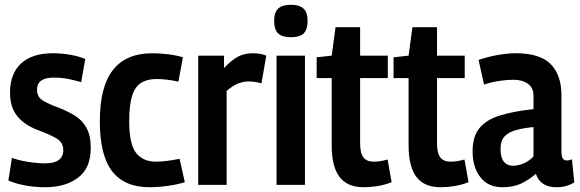

<svg xmlns="http://www.w3.org/2000/svg" viewBox="-20 -774 2427 804"><path d="M15 -18 30 -113Q56 -103 96 -96.5Q136 -90 169 -90Q245 -90 245 -146Q245 -178 215.5 -195Q186 -212 137 -230Q82 -251 52 -288Q22 -325 22 -386Q22 -465 68 -508Q114 -551 202 -551Q240 -551 275.5 -544.5Q311 -538 337 -527L320 -430Q293 -438 265 -443.5Q237 -449 204 -449Q135 -449 135 -398Q135 -368 159.5 -353Q184 -338 226 -323Q264 -308 294 -289.5Q324 -271 342 -239Q360 -207 360 -154Q360 -70 307 -30Q254 10 170 10Q83 10 15 -18Z M398 -266Q398 -411 453 -481Q508 -551 617 -551Q650 -551 685.5 -546.5Q721 -542 746 -534L727 -432Q680 -443 634 -443Q597 -443 571.5 -427.5Q546 -412 533.5 -373.5Q521 -335 521 -267Q521 -170 550 -133.5Q579 -97 633 -97Q656 -97 681.5 -100.5Q707 -104 732 -109L754 -11Q726 -2 684.5 4Q643 10 606 10Q501 10 449.5 -57Q398 -124 398 -266Z M918 -541V-489Q949 -522 976 -536.5Q1003 -551 1038 -551Q1052 -551 1066 -549Q1080 -547 1095 -541L1075 -425Q1061 -429 1047 -431Q1033 -433 1022 -433Q999 -433 976.5 -424Q954 -415 929 -393V0H810V-541Z M1198 -618Q1162 -618 1145 -634Q1128 -650 1128 -686Q1128 -722 1145 -738Q1162 -754 1198 -754Q1234 -754 1251 -738Q1268 -722 1268 -686Q1268 -650 1251.5 -634Q1235 -618 1198 -618ZM1138 0V-541H1257V0Z M1503 10Q1434 10 1401.5 -33.5Q1369 -77 1369 -164V-447H1306V-534L1369 -541L1385 -660H1488V-541H1604V-447H1488V-175Q1488 -132 1502 -114.5Q1516 -97 1545 -97Q1571 -97 1603 -106L1620 -11Q1589 1 1559 5.5Q1529 10 1503 10Z M1825 10Q1756 10 1723.5 -33.5Q1691 -77 1691 -164V-447H1628V-534L1691 -541L1707 -660H1810V-541H1926V-447H1810V-175Q1810 -132 1824 -114.5Q1838 -97 1867 -97Q1893 -97 1925 -106L1942 -11Q1911 1 1881 5.5Q1851 10 1825 10Z M1959 -140Q1959 -203 1988 -238Q2017 -273 2073.5 -290.5Q2130 -308 2214 -317V-373Q2214 -406 2191 -423Q2168 -440 2129 -440Q2107 -440 2076 -436Q2045 -432 2007 -420L1984 -523Q2021 -536 2063 -543.5Q2105 -551 2140 -551Q2241 -551 2286 -505.5Q2331 -460 2331 -375V-142Q2331 -118 2337 -110Q2343 -102 2353 -102Q2358 -102 2363.5 -103Q2369 -104 2375 -107L2385 -10Q2370 -1 2352 4.5Q2334 10 2310 10Q2243 10 2224 -46Q2195 -21 2162.5 -5.5Q2130 10 2084 10Q2024 10 1991.5 -32Q1959 -74 1959 -140ZM2076 -150Q2076 -114 2090 -97Q2104 -80 2128 -80Q2151 -80 2174.5 -90.5Q2198 -101 2214 -119V-242Q2173 -238 2141.5 -229.5Q2110 -221 2093 -203Q2076 -185 2076 -150Z"/></svg>

Font: Georama Semi Condensed SemiBold
Style: Regular
Weight: 600
Width: 4
Designer: Jean-Baptiste Levee
Foundry: Production Type
Version: Version 1.000